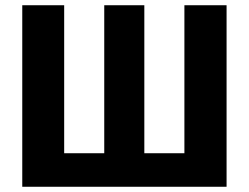

<svg xmlns="http://www.w3.org/2000/svg" viewBox="-20 -713 949 733"><path d="M845 0H65V-693H225V-128H378V-693H531V-128H684V-693H845Z"/></svg>

Font: FiraGOUPP
Style: Bold
Weight: 700
Designer: bBox Type
Foundry: bBox Type GmbH
Version: Version 1.001